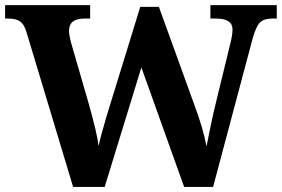

<svg xmlns="http://www.w3.org/2000/svg" viewBox="-20 -734 1107 754"><path d="M311 -661.1Q251 -661.1 251 -612.8Q251 -595.2 261.2 -559.1L328.1 -328.1Q361.3 -210.9 367.2 -161.1Q376 -201.7 398.9 -278.8L530.8 -707H604L742.2 -325.2Q777.8 -230 791 -159.2Q794.9 -177.2 805.4 -230.2Q815.9 -283.2 831.1 -344.2L883.8 -560.1Q893.1 -596.7 893.1 -618.2Q893.1 -661.1 829.1 -661.1H806.2V-713.9H1066.9V-661.1H1047.9Q1016.6 -661.1 1001 -645.8Q985.4 -630.4 972.2 -583L816.9 0H703.1L535.2 -469.2L391.1 0H267.1L84 -607.9Q75.7 -637.7 59.3 -649.4Q43 -661.1 13.2 -661.1H0V-713.9H334V-661.1Z"/></svg>

Font: DroidSerif-Bold
Style: Bold
Weight: 700
Foundry: Ascender Corporation
Version: Version 1.00 build 112